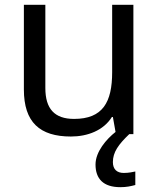

<svg xmlns="http://www.w3.org/2000/svg" viewBox="-20 -556 658 796"><path d="M448 116C448 75 471 43 516 0H533V-536H445V-257C445 -132 406 -63 287 -63C206 -63 168 -105 168 -191V-536H79V-185C79 -49 145 10 274 10C343 10 409 -15 444 -71H448L459 -9C421 21 376 73 376 126C376 185 408 220 479 220C505 220 522 216 541 211V155C530 157 515 161 493 161C465 161 448 146 448 116Z"/></svg>

Font: Noto Sans Cuneiform
Style: Regular
Weight: 400
Designer: Monotype Design Team
Foundry: Monotype Imaging Inc.
Version: Version 2.001